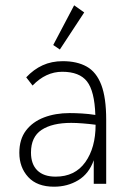

<svg xmlns="http://www.w3.org/2000/svg" viewBox="-20 -694 478 725"><path d="M184 11Q120 11 86.5 -25.5Q53 -62 53 -117Q53 -168 78 -201Q103 -234 146 -250.5Q189 -267 243 -267Q264 -267 289.5 -265.5Q315 -264 340 -260Q337 -350 308.5 -386.5Q280 -423 215 -423Q153 -423 103 -371L79 -402Q107 -432 141 -447.5Q175 -463 217 -463Q271 -463 307.5 -442.5Q344 -422 362.5 -373.5Q381 -325 381 -242V0H334V-89Q316 -38 275.5 -13.5Q235 11 184 11ZM97 -118Q97 -74 121 -50.5Q145 -27 190 -27Q263 -27 302 -81.5Q341 -136 341 -223Q318 -226 293 -228Q268 -230 249 -230Q177 -230 137 -203.5Q97 -177 97 -118ZM206 -507 181 -524 260 -674 298 -647Z"/></svg>

Font: Inconsolata SemiCondensed Light
Style: Regular
Weight: 300
Width: 4
Monospace: yes
Designer: Raph Levien, Cyreal, Brenton Simpson
Foundry: Raph Levien, Cyreal, Google
Version: Version 3.100; ttfautohint (v1.8.4.7-5d5b)